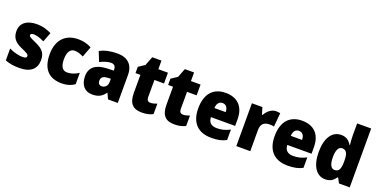

<svg xmlns="http://www.w3.org/2000/svg" viewBox="-20 -1539 4585 2329"><g transform="rotate(20 2272.0 -375.0)"><path d="M438 -170C438 -263 393 -306 307 -345C223 -383 208 -390 208 -410C208 -426 223 -434 250 -434C285 -434 339 -417 385 -393L433 -516C370 -547 313 -563 246 -563C117 -563 36 -506 36 -400C36 -314 77 -266 160 -229C247 -191 265 -180 265 -158C265 -138 248 -129 210 -129C165 -129 96 -145 37 -174V-21C96 3 151 10 221 10C371 10 438 -60 438 -170Z M768 10C836 10 888 -8 932 -39V-186C886 -155 835 -137 784 -137C729 -137 694 -178 694 -275C694 -369 729 -417 782 -417C821 -417 856 -405 898 -384L949 -521C900 -548 844 -563 778 -563C614 -563 511 -460 511 -274C511 -77 607 10 768 10Z M1283 -563C1192 -563 1117 -546 1057 -513L1107 -389C1159 -415 1208 -430 1248 -430C1287 -430 1310 -410 1310 -362V-352L1225 -349C1082 -343 1005 -287 1005 -169C1005 -59 1064 10 1159 10C1243 10 1284 -15 1327 -73H1330L1364 0H1490V-363C1490 -494 1412 -563 1283 -563ZM1272 -245 1310 -247V-202C1310 -155 1277 -123 1236 -123C1206 -123 1187 -141 1187 -179C1187 -220 1211 -242 1272 -245Z M1860 -137C1829 -137 1812 -155 1812 -191V-414H1936V-553H1812V-664H1693L1648 -548L1568 -495V-414H1631V-182C1631 -39 1693 10 1802 10C1864 10 1904 -2 1944 -21V-156C1914 -145 1888 -137 1860 -137Z M2281 -137C2250 -137 2233 -155 2233 -191V-414H2357V-553H2233V-664H2114L2069 -548L1989 -495V-414H2052V-182C2052 -39 2114 10 2223 10C2285 10 2325 -2 2365 -21V-156C2335 -145 2309 -137 2281 -137Z M2681 -563C2526 -563 2429 -467 2429 -273C2429 -81 2533 10 2698 10C2782 10 2838 -3 2890 -31V-166C2832 -136 2783 -123 2721 -123C2648 -123 2612 -161 2610 -225H2923V-310C2923 -476 2831 -563 2681 -563ZM2687 -434C2732 -434 2757 -400 2758 -343H2612C2616 -408 2646 -434 2687 -434Z M3330 -563C3270 -563 3217 -516 3191 -465H3182L3155 -553H3020V0H3200V-274C3200 -364 3255 -385 3309 -385C3338 -385 3355 -383 3368 -379L3384 -557C3369 -560 3348 -563 3330 -563Z M3667 -563C3512 -563 3415 -467 3415 -273C3415 -81 3519 10 3684 10C3768 10 3824 -3 3876 -31V-166C3818 -136 3769 -123 3707 -123C3634 -123 3598 -161 3596 -225H3909V-310C3909 -476 3817 -563 3667 -563ZM3673 -434C3718 -434 3743 -400 3744 -343H3598C3602 -408 3632 -434 3673 -434Z M4168 10C4236 10 4273 -19 4303 -64H4311L4345 0H4484V-760H4303V-603C4303 -566 4307 -518 4311 -482H4306C4277 -532 4236 -563 4171 -563C4058 -563 3983 -461 3983 -277C3983 -93 4057 10 4168 10ZM4237 -135C4194 -135 4166 -179 4166 -276C4166 -370 4194 -415 4236 -415C4294 -415 4313 -370 4313 -282V-261C4312 -174 4292 -135 4237 -135Z"/></g></svg>

Font: Noto Sans Armenian SemiCondensed Black
Style: Regular
Weight: 900
Width: 4
Designer: Monotype Design Team
Foundry: Monotype Imaging Inc.
Version: Version 2.008